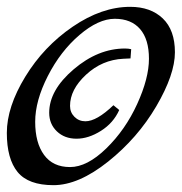

<svg xmlns="http://www.w3.org/2000/svg" viewBox="-21 -541 532 562"><path d="M360 -521Q420 -521 455.5 -487Q491 -453 491 -388Q491 -323 436.5 -230Q382 -137 295.5 -68Q209 1 135.5 1Q62 1 30.5 -37.5Q-1 -76 -1 -152Q-1 -228 53 -316.5Q107 -405 192 -463Q277 -521 360 -521ZM290 -106.5Q346 -161 380.5 -236.5Q415 -312 415 -369Q415 -426 389 -456Q363 -486 315 -486Q267 -486 211.5 -438.5Q156 -391 119 -318.5Q82 -246 82 -184.5Q82 -123 108 -87.5Q134 -52 184 -52Q234 -52 290 -106.5ZM311 -233 328 -219Q311 -181 274.5 -158Q238 -135 203 -135Q168 -135 145.5 -156.5Q123 -178 123 -211Q123 -277 194.5 -338Q266 -399 345 -399Q355 -399 363 -397L361 -370L340 -369Q278 -366 231 -322.5Q184 -279 184 -231Q184 -212 197 -199Q210 -186 229 -186Q262 -186 311 -233Z"/></svg>

Font: Marck Script
Style: Regular
Weight: 400
Designer: Denis Masharov, Marck Fogel
Foundry: Denis Masharov
Version: Version 1.002